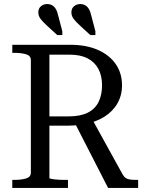

<svg xmlns="http://www.w3.org/2000/svg" viewBox="-20 -932 722 952"><path d="M433 -853 453 -777V-758H428L380 -802Q359 -821 346.5 -836.5Q334 -852 334 -871Q334 -890 347 -901Q360 -912 379 -912Q391 -912 401.5 -906.5Q412 -901 420 -888.5Q428 -876 433 -853ZM269 -853 289 -777V-758H264L216 -802Q195 -821 182.5 -836.5Q170 -852 170 -871Q170 -890 183 -901Q196 -912 215 -912Q227 -912 237.5 -906.5Q248 -901 256 -888.5Q264 -876 269 -853ZM350 -324 516 0H665V-40H658Q641 -40 627 -41.5Q613 -43 603.5 -49.5Q594 -56 587 -69L438 -339ZM225 -50V-661H325Q379 -661 414.5 -642.5Q450 -624 468 -590Q486 -556 486 -509Q486 -462 469 -427Q452 -392 415.5 -373.5Q379 -355 321 -355H205V-309H321Q334 -309 346.5 -310Q359 -311 371 -312.5Q383 -314 394 -316Q454 -326 496.5 -352.5Q539 -379 562 -419Q585 -459 585 -509Q585 -569 554 -614Q523 -659 465.5 -684.5Q408 -710 327 -710H41V-670H50Q85 -670 109 -663Q133 -656 133 -634V-76Q133 -54 109 -47Q85 -40 50 -40H41V0H317V-40H305Q291 -40 277 -40.5Q263 -41 251.5 -42.5Q240 -44 232.5 -45.5Q225 -47 225 -50Z"/></svg>

Font: Roboto Serif 72pt
Style: Regular
Weight: 400
Designer: Greg Gazdowicz
Foundry: Commercial Type
Version: Version 1.008